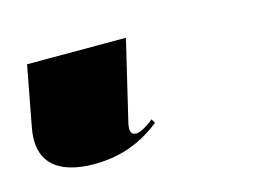

<svg xmlns="http://www.w3.org/2000/svg" viewBox="-58 -13 421 317"><g transform="rotate(-15 152.5 146.0)"><path d="M71 240C103 240 144 233 185 200L181 193C166 205 156 209 151 209C142 209 140 203 142 191L175 52H6L-13 153C-25 211 7 240 71 240Z"/></g></svg>

Font: Noto Serif Display SemiCondensed Black
Style: Italic
Weight: 900
Width: 4
Italic angle: -12°
Designer: Monotype Design Team
Foundry: Monotype Imaging Inc.
Version: Version 2.009